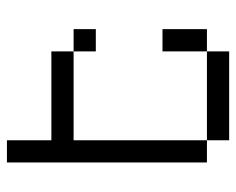

<svg xmlns="http://www.w3.org/2000/svg" viewBox="-82 -582 665 540"><g transform="rotate(-90 250.0 -312.5)"><path d="M437.5 -375V-437.5H375V-375ZM125 -62.5V0H375V-62.5ZM125 -62.5Q125 -62.5 125 -437.5H375V-500H125Q125 -500 125 -625H62.5V-62.5ZM375 -62.5H437.5Q437.5 -62.5 437.5 -187.5H375Q375 -187.5 375 -62.5Z"/></g></svg>

Font: BFUnifontExMono
Style: Regular
Weight: 500
Version: Version 15.0.06